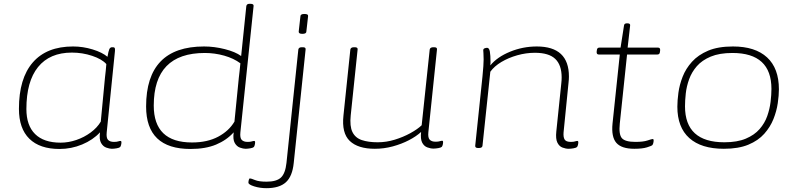

<svg xmlns="http://www.w3.org/2000/svg" viewBox="-20 -772 4173 1004"><path d="M291 7Q188 7 133.5 -46.5Q79 -100 79 -203Q79 -362 151.5 -445.5Q224 -529 362 -529Q414 -529 464.5 -513.5Q515 -498 542 -475Q547 -504 551.5 -514.5Q556 -525 566 -525H569Q579 -525 580.5 -519.5Q582 -514 581 -504L538 -80Q535 -51 545 -40.5Q555 -30 576 -30Q590 -30 597.5 -32.5Q605 -35 610 -35Q615 -35 615 -28Q615 -21 613 -13.5Q611 -6 608 -3Q604 1 590 3.5Q576 6 565 6Q553 6 536 0Q519 -6 508.5 -24.5Q498 -43 503 -80Q466 -40 409.5 -16.5Q353 7 291 7ZM297 -26Q338 -26 379 -40Q420 -54 454 -79Q488 -104 507 -136L529 -367Q531 -381 533 -402.5Q535 -424 536 -437Q513 -463 462 -480Q411 -497 356 -497Q240 -497 179 -421.5Q118 -346 118 -202Q118 -116 163.5 -71Q209 -26 297 -26Z M976 7Q744 7 744 -215Q744 -529 1047 -529Q1101 -529 1156 -515Q1211 -501 1241 -479L1268 -740Q1270 -752 1284 -752H1290Q1308 -752 1306 -740L1237 -80Q1234 -51 1244 -40.5Q1254 -30 1275 -30Q1289 -30 1296.5 -32.5Q1304 -35 1309 -35Q1314 -35 1314 -28Q1314 -21 1312 -13.5Q1310 -6 1307 -3Q1303 1 1289 3.5Q1275 6 1264 6Q1252 6 1235 0Q1218 -6 1207.5 -24.5Q1197 -43 1202 -80Q1165 -39 1110 -16Q1055 7 976 7ZM984 -27Q1064 -27 1120.5 -57Q1177 -87 1206 -136L1229 -367Q1231 -381 1233 -401.5Q1235 -422 1237 -441Q1202 -467 1152.5 -481Q1103 -495 1051 -495Q784 -495 784 -220Q784 -27 984 -27Z M1373 212Q1339 212 1309 202.5Q1279 193 1279 183Q1279 177 1281 169Q1283 161 1287 161Q1293 161 1313.5 169.5Q1334 178 1374 178Q1426 178 1449 156.5Q1472 135 1478 80L1540 -513Q1542 -525 1558 -525H1564Q1580 -525 1578 -513L1516 80Q1509 150 1475 181Q1441 212 1373 212ZM1561 -595Q1541 -595 1542 -607L1551 -687Q1551 -699 1572 -699Q1593 -699 1591 -687L1582 -607Q1582 -595 1561 -595Z M1940 6Q1852 6 1809 -35Q1766 -76 1776 -168L1812 -513Q1814 -525 1831 -525H1835Q1852 -525 1850 -513L1814 -169Q1808 -112 1823 -81.5Q1838 -51 1872 -39.5Q1906 -28 1955 -28Q2000 -28 2044 -41.5Q2088 -55 2125.5 -75.5Q2163 -96 2185 -117L2227 -513Q2229 -525 2246 -525H2250Q2267 -525 2265 -513L2220 -81Q2217 -52 2227 -41.5Q2237 -31 2258 -31Q2272 -31 2279.5 -33.5Q2287 -36 2292 -36Q2297 -36 2297 -29Q2297 -22 2295 -14.5Q2293 -7 2290 -4Q2286 0 2272 2.5Q2258 5 2247 5Q2231 5 2214 -1.5Q2197 -8 2187.5 -26.5Q2178 -45 2182 -82Q2157 -59 2118.5 -39Q2080 -19 2034 -6.5Q1988 6 1940 6Z M2954 6Q2938 6 2921 -0.5Q2904 -7 2894.5 -26.5Q2885 -46 2889 -84L2915 -335Q2916 -343 2916.5 -351.5Q2917 -360 2917 -367Q2917 -432 2883.5 -464Q2850 -496 2777 -496Q2731 -496 2685 -483Q2639 -470 2602 -448Q2565 -426 2544 -397L2503 -10Q2502 2 2484 2H2480Q2464 2 2465 -10L2503 -373Q2506 -402 2507.5 -425.5Q2509 -449 2509 -461Q2509 -482 2508 -494Q2507 -506 2507 -509Q2507 -517 2514.5 -519.5Q2522 -522 2527 -522Q2538 -522 2541.5 -502.5Q2545 -483 2545 -447Q2545 -437 2544 -430Q2580 -474 2647 -501.5Q2714 -529 2787 -529Q2955 -529 2955 -372Q2955 -365 2954.5 -356.5Q2954 -348 2953 -340L2927 -80Q2925 -55 2932.5 -42.5Q2940 -30 2965 -30Q2979 -30 2986.5 -32.5Q2994 -35 2999 -35Q3004 -35 3004 -28Q3004 -21 3002 -13.5Q3000 -6 2997 -3Q2993 1 2979 3.5Q2965 6 2954 6Z M3297 6Q3230 6 3203 -25Q3176 -56 3183 -126L3221 -487H3111Q3099 -487 3100 -501L3101 -509Q3102 -523 3114 -523H3225L3243 -638Q3244 -650 3258 -650H3261Q3277 -650 3275 -638L3262 -523H3421Q3433 -523 3432 -509L3431 -501Q3430 -487 3418 -487H3259L3221 -126Q3215 -69 3232 -49.5Q3249 -30 3303 -30Q3344 -30 3366 -37.5Q3388 -45 3393 -45Q3398 -45 3398 -38Q3398 -31 3396 -23.5Q3394 -16 3391 -13Q3387 -9 3363 -1.5Q3339 6 3297 6Z M3765 6Q3647 6 3584.5 -50Q3522 -106 3522 -214Q3522 -246 3527.5 -287Q3533 -328 3549.5 -370.5Q3566 -413 3598.5 -449Q3631 -485 3683 -507Q3735 -529 3813 -529Q3929 -529 3991 -472Q4053 -415 4053 -305Q4053 -273 4047 -232Q4041 -191 4024.5 -149.5Q4008 -108 3976.5 -72.5Q3945 -37 3893.5 -15.5Q3842 6 3765 6ZM3768 -28Q3835 -28 3880 -47Q3925 -66 3952 -97Q3979 -128 3992 -165Q4005 -202 4009.5 -239.5Q4014 -277 4014 -307Q4014 -495 3810 -495Q3742 -495 3696.5 -476Q3651 -457 3624 -426Q3597 -395 3583.5 -357.5Q3570 -320 3566 -283Q3562 -246 3562 -216Q3562 -28 3768 -28Z"/></svg>

Font: Asap Expanded Expanded Thin
Style: Italic
Weight: 100
Width: 7
Italic angle: -6°
Designer: Pablo Cosgaya
Foundry: Omnibus-Type
Version: Version 3.001; ttfautohint (v1.8.4.7-5d5b)